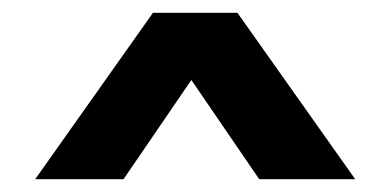

<svg xmlns="http://www.w3.org/2000/svg" viewBox="-20 -720 609 300"><path d="M35 -440 219 -700H351L535 -440H385L279 -595L173 -440Z"/></svg>

Font: Golos Text SemiBold
Style: Regular
Weight: 600
Designer: A.Korolkova, Vitaly Kuzmin
Foundry: ParaType Ltd
Version: Version 2.004